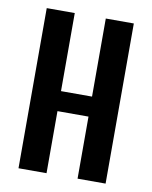

<svg xmlns="http://www.w3.org/2000/svg" viewBox="-74 -681 586 738"><g transform="rotate(10 219.0 -312.5)"><path d="M48.8 -625H158.2V-320.3H279.3V-625H388.7V0H279.3V-242.2H158.2V0H48.8Z"/></g></svg>

Font: Sudo Var
Style: Regular
Weight: 400
Monospace: yes
Designer: Jens Kutilek
Foundry: Jens Kutilek
Version: Version 0.065;FEAKit 1.0